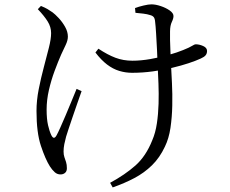

<svg xmlns="http://www.w3.org/2000/svg" viewBox="-20 -785 1040 869"><path d="M151.2 -743.4 165.3 -758.1Q183.3 -750.8 194.9 -744Q206.5 -737.1 218.1 -728.9Q228.9 -721 245.5 -703.4Q262.1 -685.7 274.6 -663.6Q287.2 -641.4 287.2 -619.1Q287.2 -602.4 277.3 -581.6Q267.4 -560.8 256.5 -537.3Q242.6 -505.5 227.2 -464.1Q211.8 -422.6 201.4 -377.6Q191 -332.5 191 -288.9Q191 -246.7 197.4 -218.5Q203.9 -190.4 212.3 -173.1Q218.1 -161.5 224 -161.4Q229.9 -161.3 236.1 -172.6Q242.4 -183.9 253.2 -208.1Q264 -232.2 277.1 -263Q290.2 -293.9 303.1 -325.4Q316.1 -356.9 326.7 -382.8L349.3 -372.5Q339.9 -346.3 329.5 -316.1Q319.2 -285.9 308.9 -256.4Q298.5 -227 290.9 -203.1Q283.2 -179.3 279.2 -166.6Q274.6 -149.8 271.1 -132.6Q267.7 -115.5 267.7 -99.4Q267.7 -84.3 271.5 -73.6Q275.3 -62.9 279 -51.5Q282.7 -40 282.7 -23.2Q282.7 -9.8 274.5 -2.7Q266.3 4.5 253.8 4.5Q238.5 4.5 227.1 -6.1Q215.6 -16.7 205.9 -31.8Q185.3 -64.4 165.3 -124.5Q145.2 -184.5 145.2 -282.6Q145.2 -330.5 155.3 -381.5Q165.4 -432.5 178.3 -480.7Q191.1 -529 201.2 -568.9Q211.3 -608.7 211.3 -635.2Q211.3 -663.1 195.6 -688.2Q179.9 -713.3 151.2 -743.4ZM411.9 -547.3 425.4 -564.6Q466.6 -537.2 502.3 -523.7Q537.9 -510.2 579.6 -510.2Q617.4 -510.2 660.5 -517.7Q703.5 -525.1 743.1 -536.3Q782.7 -547.6 808.8 -558.4Q838.1 -570.2 849.1 -577.3Q860.1 -584.5 866.4 -584.5Q881.7 -584.5 899.4 -576.8Q917.1 -569 917.1 -554.3Q917.1 -542.8 910.7 -534.9Q904.3 -527 888.7 -520.1Q867.1 -510.1 834.1 -499.1Q801 -488.1 759.6 -478.2Q718.1 -468.3 671.8 -461.9Q625.5 -455.5 577.8 -455.5Q548.2 -455.5 519.7 -464.1Q491.2 -472.7 464.5 -493Q437.9 -513.3 411.9 -547.3ZM593.1 -727 591.1 -748.5Q607.6 -754.8 629.7 -760Q651.8 -765.3 665.3 -765.3Q684.4 -765.3 707.7 -757.4Q731 -749.6 748.1 -737.6Q765.2 -725.6 765.2 -712.5Q765.2 -701.1 757.6 -685.5Q750 -669.9 749.6 -643.2Q749.2 -627.9 749.6 -603.7Q750 -579.4 751.4 -552Q752.8 -524.5 753.8 -497Q755.8 -458.2 758.3 -408.6Q760.8 -359 759.7 -306.7Q758.6 -254.3 751.5 -206.1Q744.3 -157.8 726.2 -120.9Q703.2 -71.6 668.1 -37.1Q632.9 -2.6 588.1 21Q543.3 44.7 490 63.3L478.4 42.4Q545.6 6 593.1 -36Q640.5 -78.1 669 -149.7Q683.7 -183.7 690 -226.3Q696.4 -269 697.7 -315.5Q699 -362.1 697.2 -406.9Q695.4 -451.8 693.6 -488.6Q692.6 -520.4 690.6 -559.5Q688.6 -598.6 686.5 -633.4Q684.4 -668.3 682.2 -685.2Q681 -701.4 675.6 -707.7Q670.2 -714.1 659 -716.9Q647 -721 628.4 -723.3Q609.8 -725.5 593.1 -727Z"/></svg>

Font: Noto Serif SC
Style: Regular
Weight: 200
Designer: Ryoko NISHIZUKA 西塚涼子 (kana & ideographs); Frank Grießhammer (Latin, Greek & Cyrillic); Wenlong ZHANG 张文龙 (bopomofo); San
Foundry: Adobe
Version: Version 2.001;hotconv 1.1.0;makeotfexe 2.6.0